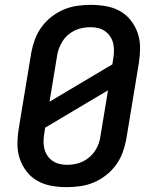

<svg xmlns="http://www.w3.org/2000/svg" viewBox="-20 -763 640 791"><path d="M255 8Q223 8 192 2.5Q161 -3 135 -17.5Q109 -32 90.5 -55.5Q72 -79 62 -107.5Q52 -136 52 -168Q52 -200 57 -232L109 -547Q114 -574 124 -601Q134 -628 151.5 -652Q169 -676 193 -694.5Q217 -713 243.5 -724Q270 -735 298 -739Q326 -743 354 -743Q386 -743 417 -737.5Q448 -732 474 -717.5Q500 -703 518.5 -679.5Q537 -656 547 -627.5Q557 -599 557 -567Q557 -535 552 -503L500 -188Q495 -161 485 -134Q475 -107 457.5 -83Q440 -59 416 -40.5Q392 -22 365.5 -11Q339 0 311 4Q283 8 255 8ZM184 -344 443 -498 446 -518Q449 -535 449.5 -551.5Q450 -568 446.5 -583.5Q443 -599 434.5 -612Q426 -625 413.5 -634Q401 -643 385.5 -647Q370 -651 353 -651Q337 -651 320.5 -648Q304 -645 289 -638Q274 -631 260.5 -619.5Q247 -608 238 -593.5Q229 -579 223 -563.5Q217 -548 215 -532ZM256 -84Q272 -84 288.5 -87Q305 -90 320 -97Q335 -104 348.5 -115.5Q362 -127 371.5 -141.5Q381 -156 386.5 -171.5Q392 -187 394 -203L425 -391L166 -237L163 -217Q160 -200 159.5 -183.5Q159 -167 162.5 -151.5Q166 -136 174.5 -123Q183 -110 195.5 -101Q208 -92 223.5 -88Q239 -84 256 -84Z"/></svg>

Font: Iosevka Aile Semibold Oblique
Style: Regular
Weight: 600
Italic angle: -9°
Designer: Belleve Invis
Foundry: Belleve Invis
Version: Version 31.1.0; ttfautohint (v1.8.4)